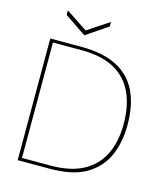

<svg xmlns="http://www.w3.org/2000/svg" viewBox="-127 -971 916 1067"><g transform="rotate(15 331.5 -438.0)"><path d="M76 0V-700H254Q379 -700 459 -659Q539 -618 577 -539Q615 -460 615 -346Q615 -247 580.5 -168.5Q546 -90 469 -45Q392 0 262 0ZM96 -18H260Q374 -18 447.5 -57.5Q521 -97 557 -170.5Q593 -244 593 -346Q593 -449 558.5 -524.5Q524 -600 451 -641Q378 -682 260 -682H96ZM254 -766 130 -850V-876L254 -794L378 -876V-850Z"/></g></svg>

Font: DM Sans 24pt Thin
Style: Regular
Weight: 250
Designer: Colophon Foundry, Jonny Pinhorn
Foundry: Colophon Foundry
Version: Version 4.004;gftools[0.9.30]